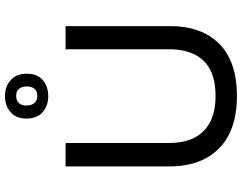

<svg xmlns="http://www.w3.org/2000/svg" viewBox="-118 -820 951 754"><g transform="rotate(-90 357.0 -442.5)"><path d="M357 13Q303 13 259 1.5Q215 -10 182 -32.5Q149 -55 126.5 -87Q104 -119 92.5 -160Q81 -201 81 -251V-660H173V-254Q173 -194 194 -153.5Q215 -113 256 -92Q297 -71 357 -71Q419 -71 459.5 -91.5Q500 -112 520.5 -153Q541 -194 541 -254V-660H632V-251Q632 -125 562 -56Q492 13 357 13ZM357 -728Q320 -728 294.5 -749.5Q269 -771 269 -813Q269 -855 294.5 -876.5Q320 -898 357 -898Q395 -898 420 -875.5Q445 -853 445 -812Q445 -770 419.5 -749Q394 -728 357 -728ZM359 -771Q376 -771 385.5 -782Q395 -793 395 -812Q395 -832 385.5 -843Q376 -854 358 -854Q340 -854 330 -843.5Q320 -833 320 -814Q320 -794 330 -782.5Q340 -771 359 -771Z"/></g></svg>

Font: Bricolage Grotesque
Style: Regular
Weight: 400
Designer: Mathieu Triay
Foundry: Atelier Triay
Version: Version 1.001;gftools[0.9.33.dev8+g029e19f]